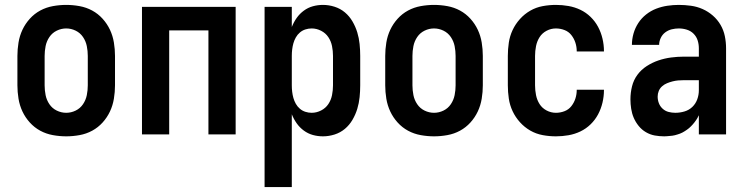

<svg xmlns="http://www.w3.org/2000/svg" viewBox="-20 -548 3040 783"><path d="M250 8Q223 8 195.5 3Q168 -2 144 -15Q120 -28 101.5 -48.5Q83 -69 71.5 -93.5Q60 -118 55.5 -145.5Q51 -173 51 -200V-320Q51 -347 55.5 -374.5Q60 -402 71.5 -426.5Q83 -451 101.5 -471.5Q120 -492 144 -505Q168 -518 195.5 -523Q223 -528 250 -528Q277 -528 304.5 -523Q332 -518 356 -505Q380 -492 398.5 -471.5Q417 -451 428.5 -426.5Q440 -402 444.5 -374.5Q449 -347 449 -320V-200Q449 -173 444.5 -145.5Q440 -118 428.5 -93.5Q417 -69 398.5 -48.5Q380 -28 356 -15Q332 -2 304.5 3Q277 8 250 8ZM250 -88Q270 -88 288.5 -97Q307 -106 318.5 -123Q330 -140 334 -160Q338 -180 338 -200V-320Q338 -340 334 -360Q330 -380 318.5 -397Q307 -414 288.5 -423Q270 -432 250 -432Q230 -432 211.5 -423Q193 -414 181.5 -397Q170 -380 166 -360Q162 -340 162 -320V-200Q162 -180 166 -160Q170 -140 181.5 -123Q193 -106 211.5 -97Q230 -88 250 -88Z M559 0V-520H941V0H830V-424H670V0Z M1059 215V-520H1170V-438Q1178 -458 1190 -475Q1202 -492 1219 -504.5Q1236 -517 1256 -522.5Q1276 -528 1297 -528Q1321 -528 1344.5 -520.5Q1368 -513 1386.5 -497.5Q1405 -482 1417.5 -460.5Q1430 -439 1437 -416Q1444 -393 1446.5 -368.5Q1449 -344 1449 -320V-200Q1449 -176 1446.5 -151.5Q1444 -127 1437 -104Q1430 -81 1417.5 -59.5Q1405 -38 1386.5 -22.5Q1368 -7 1344.5 0.5Q1321 8 1297 8Q1276 8 1256 2.5Q1236 -3 1219 -15.5Q1202 -28 1190 -45Q1178 -62 1170 -82V215ZM1251 -88Q1271 -88 1289.5 -97.5Q1308 -107 1319 -123.5Q1330 -140 1334 -160Q1338 -180 1338 -200V-320Q1338 -340 1334 -360Q1330 -380 1319 -396.5Q1308 -413 1289.5 -422.5Q1271 -432 1251 -432Q1238 -432 1225.5 -428Q1213 -424 1203 -415.5Q1193 -407 1186.5 -395.5Q1180 -384 1176.5 -371.5Q1173 -359 1171.5 -346Q1170 -333 1170 -320V-200Q1170 -187 1171.5 -174Q1173 -161 1176.5 -148.5Q1180 -136 1186.5 -124.5Q1193 -113 1203 -104.5Q1213 -96 1225.5 -92Q1238 -88 1251 -88Z M1750 8Q1723 8 1695.5 3Q1668 -2 1644 -15Q1620 -28 1601.5 -48.5Q1583 -69 1571.5 -93.5Q1560 -118 1555.5 -145.5Q1551 -173 1551 -200V-320Q1551 -347 1555.5 -374.5Q1560 -402 1571.5 -426.5Q1583 -451 1601.5 -471.5Q1620 -492 1644 -505Q1668 -518 1695.5 -523Q1723 -528 1750 -528Q1777 -528 1804.5 -523Q1832 -518 1856 -505Q1880 -492 1898.5 -471.5Q1917 -451 1928.5 -426.5Q1940 -402 1944.5 -374.5Q1949 -347 1949 -320V-200Q1949 -173 1944.5 -145.5Q1940 -118 1928.5 -93.5Q1917 -69 1898.5 -48.5Q1880 -28 1856 -15Q1832 -2 1804.5 3Q1777 8 1750 8ZM1750 -88Q1770 -88 1788.5 -97Q1807 -106 1818.5 -123Q1830 -140 1834 -160Q1838 -180 1838 -200V-320Q1838 -340 1834 -360Q1830 -380 1818.5 -397Q1807 -414 1788.5 -423Q1770 -432 1750 -432Q1730 -432 1711.5 -423Q1693 -414 1681.5 -397Q1670 -380 1666 -360Q1662 -340 1662 -320V-200Q1662 -180 1666 -160Q1670 -140 1681.5 -123Q1693 -106 1711.5 -97Q1730 -88 1750 -88Z M2247 8Q2220 8 2193 3Q2166 -2 2142.5 -15.5Q2119 -29 2100.5 -49.5Q2082 -70 2070.5 -94.5Q2059 -119 2055 -146Q2051 -173 2051 -200V-320Q2051 -347 2055 -374Q2059 -401 2070.5 -425.5Q2082 -450 2100.5 -470.5Q2119 -491 2142.5 -504.5Q2166 -518 2193 -523Q2220 -528 2247 -528Q2273 -528 2298.5 -523.5Q2324 -519 2347 -508Q2370 -497 2388.5 -479Q2407 -461 2419 -438.5Q2431 -416 2437 -390.5Q2443 -365 2443 -340Q2443 -339 2443 -338.5Q2443 -338 2443 -338H2332Q2332 -338 2332 -338.5Q2332 -339 2332 -339Q2332 -357 2326.5 -374Q2321 -391 2310 -405Q2299 -419 2282 -425.5Q2265 -432 2247 -432Q2227 -432 2209 -422.5Q2191 -413 2180.5 -396.5Q2170 -380 2166 -360Q2162 -340 2162 -320V-200Q2162 -180 2166 -160Q2170 -140 2180.5 -123.5Q2191 -107 2209 -97.5Q2227 -88 2247 -88Q2265 -88 2282 -94.5Q2299 -101 2310 -115Q2321 -129 2326.5 -146Q2332 -163 2332 -181Q2332 -181 2332 -181.5Q2332 -182 2332 -182H2443Q2443 -182 2443 -181.5Q2443 -181 2443 -180Q2443 -155 2437 -129.5Q2431 -104 2419 -81.5Q2407 -59 2388.5 -41Q2370 -23 2347 -12Q2324 -1 2298.5 3.5Q2273 8 2247 8Z M2689 8Q2669 8 2650 4.5Q2631 1 2614 -9Q2597 -19 2584.5 -34.5Q2572 -50 2564.5 -67.5Q2557 -85 2554 -104.5Q2551 -124 2551 -143Q2551 -170 2557.5 -196Q2564 -222 2579.5 -243Q2595 -264 2617.5 -278.5Q2640 -293 2665 -301.5Q2690 -310 2716.5 -313.5Q2743 -317 2769 -317H2830V-351Q2830 -368 2825 -383.5Q2820 -399 2808.5 -410.5Q2797 -422 2781 -427Q2765 -432 2748 -432Q2734 -432 2719.5 -428.5Q2705 -425 2693 -416Q2681 -407 2674.5 -393Q2668 -379 2668 -365H2557Q2557 -388 2563.5 -411Q2570 -434 2583 -454Q2596 -474 2615 -489Q2634 -504 2656 -512.5Q2678 -521 2701.5 -524.5Q2725 -528 2748 -528Q2773 -528 2798 -524.5Q2823 -521 2845.5 -511Q2868 -501 2887 -484.5Q2906 -468 2918.5 -446.5Q2931 -425 2936 -400.5Q2941 -376 2941 -351V0H2830V-78Q2825 -68 2823.5 -65.5Q2822 -63 2819 -58.5Q2816 -54 2812.5 -49.5Q2809 -45 2805.5 -41Q2802 -37 2798 -33Q2794 -29 2790 -25.5Q2786 -22 2781.5 -19Q2777 -16 2772.5 -13Q2768 -10 2763 -7.5Q2758 -5 2753 -3Q2748 -1 2742.5 0.5Q2737 2 2732 3.5Q2727 5 2721.5 5.5Q2716 6 2710.5 6.5Q2705 7 2699.5 7.5Q2694 8 2689 8ZM2734 -88Q2753 -88 2771.5 -93.5Q2790 -99 2803.5 -112Q2817 -125 2823.5 -143Q2830 -161 2830 -180V-221H2769Q2757 -221 2745.5 -220Q2734 -219 2722.5 -216Q2711 -213 2700 -208.5Q2689 -204 2680 -196Q2671 -188 2666.5 -177Q2662 -166 2662 -154Q2662 -140 2667 -127Q2672 -114 2682.5 -104.5Q2693 -95 2706.5 -91.5Q2720 -88 2734 -88Z"/></svg>

Font: Iosevka SS04
Style: Bold
Weight: 700
Monospace: yes
Designer: Belleve Invis
Foundry: Belleve Invis
Version: Version 19.0.0; ttfautohint (v1.8.4)